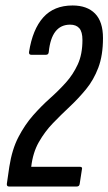

<svg xmlns="http://www.w3.org/2000/svg" viewBox="-20 -681 396 701"><path d="M13 0Q4 0 5 -10L14 -72Q24 -136 47.5 -181Q71 -226 101 -260Q131 -294 162.5 -322Q194 -350 220.5 -379.5Q247 -409 264 -446Q281 -483 281 -535Q281 -565 269.5 -578Q258 -591 236 -591Q168 -591 158 -491Q157 -481 148 -481H94Q85 -481 86 -491Q99 -574 138 -617.5Q177 -661 245 -661Q298 -661 327 -631.5Q356 -602 356 -542Q356 -479 339 -434Q322 -389 294 -355Q266 -321 234.5 -291.5Q203 -262 173.5 -231.5Q144 -201 122 -162.5Q100 -124 94 -72H272Q282 -72 279 -62L271 -10Q270 0 260 0Z"/></svg>

Font: Sofia Sans Extra Condensed Medium
Style: Italic
Weight: 500
Italic angle: -9°
Version: Version 4.100